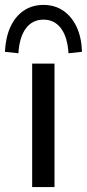

<svg xmlns="http://www.w3.org/2000/svg" viewBox="-55 -762 354 782"><path d="M76 0V-503H167V0ZM20 -545 -35 -551Q-32 -610 -12.5 -652.5Q7 -695 41.5 -718.5Q76 -742 122 -742Q168 -742 202.5 -718.5Q237 -695 257 -652.5Q277 -610 279 -551L224 -545Q220 -611 193.5 -646.5Q167 -682 122 -682Q77 -682 50.5 -646.5Q24 -611 20 -545Z"/></svg>

Font: Mulish Medium
Style: Regular
Weight: 500
Designer: Vernon Adams
Foundry: Vernon Adams
Version: Version 3.603; ttfautohint (v1.8.3)